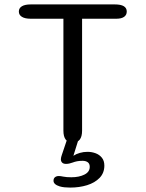

<svg xmlns="http://www.w3.org/2000/svg" viewBox="-20 -639 659 869"><path d="M499.7 -619Q553.7 -619 553.7 -586.8Q553.7 -571.3 541.7 -562.8Q529.7 -554.2 506.5 -554.2H351.5V-47.7Q351.5 6.5 309 6.5Q267 6.5 267 -47.7V-554.2H119.3Q93 -554.2 79.2 -562.8Q65.3 -571.3 65.3 -586.8Q65.3 -602.3 79.2 -610.7Q93 -619 119.3 -619ZM297.7 210Q284.5 210 272.6 208.8Q260.7 207.7 250.5 204.7Q222.2 196 222.2 179Q222.2 168.5 228.9 163.1Q235.7 157.7 246.3 157.7Q254.5 157.7 265.7 160.3Q272.7 161.8 282.8 162.6Q293 163.3 303 163.3Q338 163.3 362.1 151.2Q386.2 139.2 386.2 116.2Q386.2 101.7 377 95.2Q367.8 88.8 353.8 88.8Q339.3 88.8 328.5 91Q317.7 93.2 308.7 96.7Q301.2 99.3 293.8 101.1Q286.5 102.8 278.7 102.8Q267.3 102.8 261.4 97.1Q255.5 91.3 255.5 81.3Q255.5 77.5 256.8 72.3Q258.2 67.2 259.8 62.3L285.7 -14.5Q292.2 -32.3 315.5 -32.3Q325 -32.3 331 -27.9Q337 -23.5 337 -13.3L312.2 66Q324.7 57.8 341.4 53Q358.2 48.2 376 48.2Q395 48.2 412.3 54.5Q429.7 60.8 441 74.7Q452.3 88.5 452.3 110.5Q452.3 143.8 430.8 166.1Q409.2 188.3 374.1 199.2Q339 210 297.7 210Z"/></svg>

Font: Sono ExtraLight
Style: Regular
Weight: 200
Designer: Tyler Finck
Foundry: Tyler Finck
Version: Version 2.112